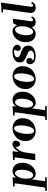

<svg xmlns="http://www.w3.org/2000/svg" viewBox="1468 -2316 1030 4142"><g transform="rotate(-90 1983.0 -245.0)"><path d="M-68 250 -63 215H-1L9 205L99 -435L89 -445H29L34 -480Q81 -480 131 -481.5Q181 -483 221 -490L231 -480L222 -419H228Q252 -452 286 -471Q320 -490 362 -490Q411 -490 451.5 -467Q492 -444 517 -396Q542 -348 542 -273Q542 -209 521.5 -157Q501 -105 467 -67.5Q433 -30 391.5 -10Q350 10 309 10Q259 10 228.5 -16Q198 -42 185 -72L145 205L155 215H233L228 250ZM199 -191Q199 -115 220.5 -80Q242 -45 273 -45Q307 -45 333.5 -79.5Q360 -114 376 -169.5Q392 -225 392 -288Q392 -364 371 -399.5Q350 -435 318 -435Q285 -435 258 -400.5Q231 -366 215 -310.5Q199 -255 199 -191Z M598 0 660 -435 650 -445H600L605 -480Q644 -480 693 -483.5Q742 -487 782 -490L792 -480L776 -366H786Q806 -403 832.5 -431Q859 -459 889 -475Q919 -491 949 -491Q981 -491 1001 -472Q1021 -453 1021 -421Q1021 -386 999 -357.5Q977 -329 945 -329Q918 -329 901.5 -349.5Q885 -370 885 -398Q885 -413 890 -428Q852 -405 815 -351Q778 -297 765 -220L734 0Z M1291 -490Q1344 -490 1392.5 -466Q1441 -442 1472.5 -393.5Q1504 -345 1504 -272Q1504 -204 1480.5 -151.5Q1457 -99 1416.5 -63Q1376 -27 1326.5 -8.5Q1277 10 1224 10Q1172 10 1123 -14Q1074 -38 1042.5 -86.5Q1011 -135 1011 -208Q1011 -276 1034.5 -328.5Q1058 -381 1098.5 -417Q1139 -453 1189 -471.5Q1239 -490 1291 -490ZM1230 -25Q1260 -25 1282 -52Q1304 -79 1319 -122Q1334 -165 1341.5 -215.5Q1349 -266 1349 -312Q1349 -349 1343.5 -381.5Q1338 -414 1324 -434.5Q1310 -455 1285 -455Q1255 -455 1233 -428Q1211 -401 1196 -358Q1181 -315 1173.5 -265Q1166 -215 1166 -168Q1166 -132 1171.5 -99Q1177 -66 1191 -45.5Q1205 -25 1230 -25Z M1465 250 1470 215H1532L1542 205L1632 -435L1622 -445H1562L1567 -480Q1614 -480 1664 -481.5Q1714 -483 1754 -490L1764 -480L1755 -419H1761Q1785 -452 1819 -471Q1853 -490 1895 -490Q1944 -490 1984.5 -467Q2025 -444 2050 -396Q2075 -348 2075 -273Q2075 -209 2054.5 -157Q2034 -105 2000 -67.5Q1966 -30 1924.5 -10Q1883 10 1842 10Q1792 10 1761.5 -16Q1731 -42 1718 -72L1678 205L1688 215H1766L1761 250ZM1732 -191Q1732 -115 1753.5 -80Q1775 -45 1806 -45Q1840 -45 1866.5 -79.5Q1893 -114 1909 -169.5Q1925 -225 1925 -288Q1925 -364 1904 -399.5Q1883 -435 1851 -435Q1818 -435 1791 -400.5Q1764 -366 1748 -310.5Q1732 -255 1732 -191Z M2413 -490Q2466 -490 2514.5 -466Q2563 -442 2594.5 -393.5Q2626 -345 2626 -272Q2626 -204 2602.5 -151.5Q2579 -99 2538.5 -63Q2498 -27 2448.5 -8.5Q2399 10 2346 10Q2294 10 2245 -14Q2196 -38 2164.5 -86.5Q2133 -135 2133 -208Q2133 -276 2156.5 -328.5Q2180 -381 2220.5 -417Q2261 -453 2311 -471.5Q2361 -490 2413 -490ZM2352 -25Q2382 -25 2404 -52Q2426 -79 2441 -122Q2456 -165 2463.5 -215.5Q2471 -266 2471 -312Q2471 -349 2465.5 -381.5Q2460 -414 2446 -434.5Q2432 -455 2407 -455Q2377 -455 2355 -428Q2333 -401 2318 -358Q2303 -315 2295.5 -265Q2288 -215 2288 -168Q2288 -132 2293.5 -99Q2299 -66 2313 -45.5Q2327 -25 2352 -25Z M2847 10Q2783 10 2743.5 -7.5Q2704 -25 2686 -52.5Q2668 -80 2668 -110Q2668 -143 2687 -167Q2706 -191 2737 -191Q2762 -191 2782.5 -174Q2803 -157 2803 -124Q2803 -90 2780.5 -69Q2758 -48 2735 -48Q2720 -48 2707 -57Q2694 -66 2694 -81H2727Q2727 -62 2753.5 -43.5Q2780 -25 2837 -25Q2874 -25 2902 -34Q2930 -43 2946 -59.5Q2962 -76 2962 -98Q2962 -123 2943.5 -138.5Q2925 -154 2896 -166.5Q2867 -179 2834.5 -191.5Q2802 -204 2773 -222Q2744 -240 2725.5 -266.5Q2707 -293 2707 -334Q2707 -385 2737.5 -420Q2768 -455 2818 -472.5Q2868 -490 2928 -490Q3011 -490 3050 -460.5Q3089 -431 3089 -390Q3089 -357 3068 -334Q3047 -311 3017 -311Q2992 -311 2974 -329Q2956 -347 2956 -376Q2956 -405 2973.5 -427.5Q2991 -450 3015 -450Q3030 -450 3040.5 -439Q3051 -428 3051 -407H3021Q3021 -425 2998 -440Q2975 -455 2931 -455Q2898 -455 2872.5 -445.5Q2847 -436 2832.5 -420.5Q2818 -405 2818 -385Q2818 -362 2836.5 -347.5Q2855 -333 2883.5 -322Q2912 -311 2944.5 -299Q2977 -287 3005.5 -269.5Q3034 -252 3052.5 -224.5Q3071 -197 3071 -154Q3071 -100 3040.5 -63.5Q3010 -27 2959 -8.5Q2908 10 2847 10Z M3144 -207Q3144 -271 3164.5 -323Q3185 -375 3219 -412.5Q3253 -450 3294.5 -470Q3336 -490 3377 -490Q3416 -490 3442.5 -474.5Q3469 -459 3485.5 -436Q3502 -413 3508 -391L3555 -480H3650L3597 -104Q3592 -69 3599.5 -57Q3607 -45 3620 -45Q3635 -45 3647.5 -57Q3660 -69 3672 -88L3702 -70Q3679 -24 3648 -7Q3617 10 3579 10Q3534 10 3503.5 -11.5Q3473 -33 3465 -73Q3438 -32 3403 -11Q3368 10 3324 10Q3276 10 3235 -13Q3194 -36 3169 -84Q3144 -132 3144 -207ZM3294 -192Q3294 -116 3315.5 -80.5Q3337 -45 3368 -45Q3402 -45 3428.5 -79.5Q3455 -114 3471 -170Q3487 -226 3487 -289Q3487 -365 3466 -400Q3445 -435 3413 -435Q3380 -435 3353 -400.5Q3326 -366 3310 -311Q3294 -256 3294 -192Z M3985 -88 4015 -70Q3992 -24 3961 -7Q3930 10 3892 10Q3834 10 3801 -25Q3768 -60 3777 -127L3855 -685L3845 -695H3785L3790 -730Q3837 -730 3892.5 -731.5Q3948 -733 3988 -740L3998 -730L3910 -104Q3905 -69 3912.5 -57Q3920 -45 3933 -45Q3948 -45 3960.5 -57Q3973 -69 3985 -88Z"/></g></svg>

Font: Brygada 1918
Style: Italic
Weight: 400
Italic angle: -8°
Designer: Mateusz Machalski | Borys Kosmynka | Przemek Hoffer
Foundry: NIEPODLEGLA 2018
Version: Version 3.006